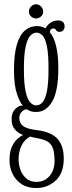

<svg xmlns="http://www.w3.org/2000/svg" viewBox="-20 -652 346 920"><path d="M154.5 249Q111.5 249 82.8 229.8Q54 210.5 39.8 180Q25.5 149.5 25.5 115.5Q25.5 75 37.5 50Q49.5 25 65 12Q80.5 -1 91 -5.5Q84.5 -7 71.2 -14.5Q58 -22 46.8 -38Q35.5 -54 35.5 -81.5Q35.5 -112 52.2 -128.8Q69 -145.5 83 -146Q88.5 -146.5 90 -146Q76.5 -158 61.8 -200.2Q47 -242.5 47 -315.5Q47 -394.5 61.5 -440.8Q76 -487 100.8 -507Q125.5 -527 156.5 -527Q180 -527 198 -516Q207 -533.5 223.2 -543.8Q239.5 -554 256.5 -554Q274.5 -554 282 -546.2Q289.5 -538.5 289.5 -525Q289.5 -514 283 -506.8Q276.5 -499.5 265.5 -499.5Q252.5 -499.5 249 -507.5Q245.5 -515.5 235 -515.5Q221 -515.5 218.5 -498Q239.5 -473 249.5 -428.8Q259.5 -384.5 259.5 -325.5Q259.5 -215.5 230.2 -165.5Q201 -115.5 153.5 -115.5Q133.5 -115.5 122.8 -120.8Q112 -126 110.5 -127Q108.5 -128 106.5 -128Q95.5 -128 84 -116.2Q72.5 -104.5 72.5 -86.5Q72.5 -61.5 91 -47.8Q109.5 -34 159.5 -28Q225 -20 255.2 13Q285.5 46 285.5 107.5Q285.5 178.5 246.2 213.8Q207 249 154.5 249ZM153.5 -147Q170 -147 183.2 -161.2Q196.5 -175.5 204.5 -213.5Q212.5 -251.5 212.5 -323.5Q212.5 -393 204.8 -430.2Q197 -467.5 184 -481.5Q171 -495.5 155.5 -495.5Q139 -495.5 125.2 -481.2Q111.5 -467 103 -429.2Q94.5 -391.5 94.5 -320.5Q94.5 -250 103 -212.5Q111.5 -175 125 -161Q138.5 -147 153.5 -147ZM154.5 219.5Q193.5 219.5 217.5 191.2Q241.5 163 241.5 119.5Q241.5 66.5 225.8 43.5Q210 20.5 171.5 13Q156 10 142.5 7Q129 4 124 2.5Q95 18.5 82 48Q69 77.5 69 111.5Q69 137.5 78.2 162.5Q87.5 187.5 106.5 203.5Q125.5 219.5 154.5 219.5ZM153 -563.5Q139.5 -563.5 129 -573.2Q118.5 -583 118.5 -596.5Q118.5 -610.5 129 -621Q139.5 -631.5 153 -631.5Q166 -631.5 176.5 -621Q187 -610.5 187 -596.5Q187 -583 176.5 -573.2Q166 -563.5 153 -563.5Z"/></svg>

Font: Imbue 10pt ExtraLight
Style: Regular
Weight: 200
Designer: Tyler Finck
Foundry: Etcetera Type Company
Version: Version 1.102; ttfautohint (v1.8.3)